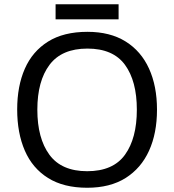

<svg xmlns="http://www.w3.org/2000/svg" viewBox="-20 -875 821 905"><path d="M720 -358Q720 -247 682.5 -164.5Q645 -82 572 -36Q499 10 391 10Q280 10 206.5 -36Q133 -82 97 -165Q61 -248 61 -359Q61 -469 97 -551Q133 -633 206.5 -679Q280 -725 392 -725Q499 -725 572 -679.5Q645 -634 682.5 -551.5Q720 -469 720 -358ZM156 -358Q156 -223 213 -145.5Q270 -68 391 -68Q513 -68 569 -145.5Q625 -223 625 -358Q625 -493 569 -569.5Q513 -646 392 -646Q271 -646 213.5 -569.5Q156 -493 156 -358ZM539 -855V-784H242V-855Z"/></svg>

Font: Noto Sans Ogham
Style: Regular
Weight: 400
Designer: Monotype Design Team
Foundry: Monotype Imaging Inc.
Version: Version 2.001; ttfautohint (v1.8.4.7-5d5b)